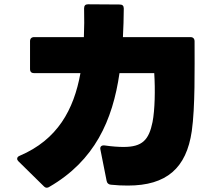

<svg xmlns="http://www.w3.org/2000/svg" viewBox="-20 -831 1040 895"><path d="M497 30C525 33 551 34 576 34C756 34 849 -47 874 -220C890 -332 887 -512 887 -638C887 -651 880 -658 868 -658H553C555 -701 557 -746 557 -791C557 -804 551 -810 538 -810L390 -811C378 -811 372 -805 372 -792C373 -746 373 -702 371 -658H139C127 -658 120 -651 120 -639V-509C120 -496 127 -490 139 -490H355C324 -319 248 -180 72 -105C64 -102 60 -97 60 -91C60 -87 62 -83 66 -79L184 37C189 42 193 44 198 44C202 44 206 43 210 40C421 -82 505 -269 537 -490H699C704 -413 702 -318 691 -262C674 -179 644 -146 556 -146C532 -146 503 -148 468 -153C453 -155 445 -147 448 -134L477 12C479 23 486 29 497 30Z"/></svg>

Font: LINE Seed JP_OTF ExtraBold
Style: Regular
Weight: 800
Designer: LY Corporation & Fontrix & Fontworks
Version: Version 1.013